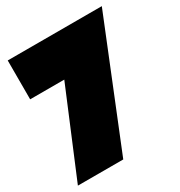

<svg xmlns="http://www.w3.org/2000/svg" viewBox="-152 -736 790 843"><g transform="rotate(-30 242.5 -315.0)"><path d="M485 -630 230 0H0L181 -433H8V-630Z"/></g></svg>

Font: FFF_tuoi-tre Black
Style: Regular
Weight: 900
Designer: bBox Type GmbH
Foundry: bBox Type GmbH
Version: Version 1.001